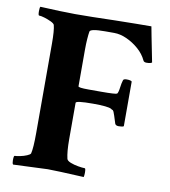

<svg xmlns="http://www.w3.org/2000/svg" viewBox="-76 -713 691 782"><g transform="rotate(10 270.0 -322.0)"><path d="M30.3 3.9Q26.4 0 26.4 -12.7Q26.4 -32.2 30.3 -32.2Q38.1 -32.2 52.7 -35.2Q67.4 -38.1 80.1 -43.5Q92.8 -48.8 94.7 -53.7Q100.6 -76.2 100.6 -139.6V-508.8Q100.6 -563.5 94.7 -585Q92.8 -590.8 79.6 -597.2Q66.4 -603.5 51.8 -607.9Q37.1 -612.3 29.3 -612.3Q25.4 -612.3 25.4 -629.9Q25.4 -645.5 28.3 -648.4Q72.3 -646.5 108.4 -645Q144.5 -643.6 171.9 -643.6Q235.4 -643.6 335.9 -646.5Q386.7 -647.5 424.3 -647.9Q461.9 -648.4 487.3 -648.4Q488.3 -643.6 495.1 -607.4Q502 -571.3 515.6 -503.9Q510.7 -499 493.2 -499Q482.4 -499 479.5 -505.9Q467.8 -531.2 444.8 -551.3Q421.9 -571.3 395 -583.5Q368.2 -595.7 342.8 -595.7H305.7Q243.2 -595.7 242.2 -583Q240.2 -571.3 238.8 -552.2Q237.3 -533.2 237.3 -506.8V-356.4Q237.3 -350.6 279.3 -350.6H331.1Q392.6 -350.6 397.5 -354.5Q402.3 -359.4 405.3 -382.8Q407.2 -398.4 411.1 -411.1Q412.1 -418 425.8 -418Q442.4 -418 447.3 -413.1V-228.5Q443.4 -224.6 426.8 -224.6Q414.1 -224.6 411.1 -232.4Q399.4 -270.5 395.5 -279.3Q391.6 -286.1 390.1 -285.6Q388.7 -285.2 383.8 -289.1Q370.1 -296.9 307.6 -296.9Q237.3 -296.9 237.3 -288.1V-137.7Q237.3 -85.9 244.1 -57.6Q246.1 -49.8 260.7 -43.9Q275.4 -38.1 293 -35.2Q310.5 -32.2 320.3 -32.2Q324.2 -32.2 324.2 -13.7Q324.2 -3.9 322.3 3.9Q205.1 -2 172.9 -2Z"/></g></svg>

Font: Crimson Text Bold
Style: Bold
Weight: 700
Designer: Sebastian Kosch
Foundry: Sebastian Kosch
Version: Version 1.10 July 1, 2025